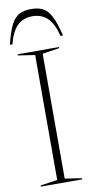

<svg xmlns="http://www.w3.org/2000/svg" viewBox="-104 -981 492 1022"><g transform="rotate(-10 142.5 -470.0)"><path d="M254 -6V0H30V-6L122 -20V-695L30.5 -709V-715H254.5V-709L162.5 -695V-20ZM142.5 -901Q93.5 -901 61.8 -870.8Q30 -840.5 12.5 -772H-1Q15.5 -840 33.8 -876.2Q52 -912.5 77.8 -926.2Q103.5 -940 142.5 -940Q181.5 -940 207.2 -926.2Q233 -912.5 251.2 -876.2Q269.5 -840 286 -772H272.5Q255.5 -840.5 223.5 -870.8Q191.5 -901 142.5 -901Z"/></g></svg>

Font: Newsreader 72pt ExtraLight
Style: Regular
Weight: 275
Designer: Hugues Gentile
Foundry: Production Type
Version: Version 1.003; ttfautohint (v1.8.3)